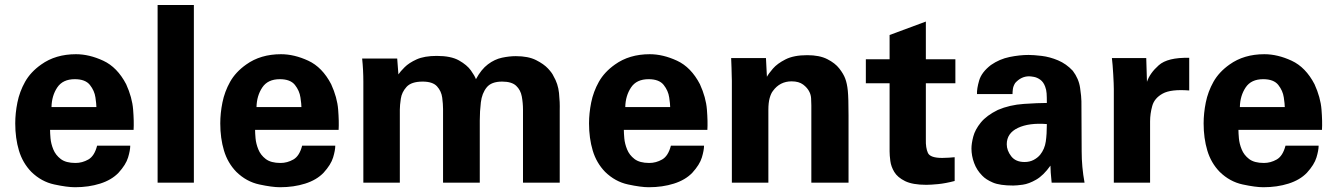

<svg xmlns="http://www.w3.org/2000/svg" viewBox="-20 -743 5430 781"><path d="M523.4 -214.8H183.6Q183.6 -202.1 185.5 -180.2Q187.5 -158.2 196.8 -135.3Q206.1 -112.3 227.1 -96.2Q248 -80.1 287.1 -80.1Q314.5 -80.1 339.4 -94.2Q364.3 -108.4 375 -150.4H509.8Q509.8 -131.8 501 -102.5Q492.2 -73.2 461.9 -40Q433.6 -10.7 387.2 3.9Q340.8 18.6 285.2 18.6Q252.9 18.6 200.7 7.3Q148.4 -3.9 107.4 -43.9Q72.3 -80.1 57.1 -130.4Q42 -180.7 42 -241.2Q42 -282.2 50.8 -326.2Q59.6 -370.1 82 -410.2Q104.5 -450.2 147.5 -480.5Q206.1 -522.5 289.1 -522.5Q342.8 -522.5 399.9 -496.1Q457 -469.7 493.2 -400.4Q517.6 -346.7 521.5 -297.4Q525.4 -248 523.4 -214.8ZM189.5 -307.6H372.1Q372.1 -319.3 368.2 -346.7Q364.3 -374 345.7 -397.5Q327.1 -420.9 284.2 -420.9Q235.4 -420.9 212.9 -387.2Q190.4 -353.5 189.5 -307.6Z M621.1 0V-722.7H768.6V0Z M1357.4 -214.8H1017.6Q1017.6 -202.1 1019.5 -180.2Q1021.5 -158.2 1030.8 -135.3Q1040 -112.3 1061 -96.2Q1082 -80.1 1121.1 -80.1Q1148.4 -80.1 1173.3 -94.2Q1198.2 -108.4 1209 -150.4H1343.8Q1343.8 -131.8 1335 -102.5Q1326.2 -73.2 1295.9 -40Q1267.6 -10.7 1221.2 3.9Q1174.8 18.6 1119.1 18.6Q1086.9 18.6 1034.7 7.3Q982.4 -3.9 941.4 -43.9Q906.2 -80.1 891.1 -130.4Q876 -180.7 876 -241.2Q876 -282.2 884.8 -326.2Q893.6 -370.1 916 -410.2Q938.5 -450.2 981.4 -480.5Q1040 -522.5 1123 -522.5Q1176.8 -522.5 1233.9 -496.1Q1291 -469.7 1327.1 -400.4Q1351.6 -346.7 1355.5 -297.4Q1359.4 -248 1357.4 -214.8ZM1023.4 -307.6H1206.1Q1206.1 -319.3 1202.1 -346.7Q1198.2 -374 1179.7 -397.5Q1161.1 -420.9 1118.2 -420.9Q1069.3 -420.9 1046.9 -387.2Q1024.4 -353.5 1023.4 -307.6Z M1458 0V-410.2Q1458 -458 1453.1 -504.9H1595.7L1600.6 -440.4Q1608.4 -452.1 1626 -469.7Q1643.6 -487.3 1674.8 -501.5Q1706.1 -515.6 1756.8 -515.6Q1814.5 -515.6 1847.2 -497.1Q1879.9 -478.5 1895.5 -456.5Q1911.1 -434.6 1916 -420.9Q1937.5 -460.9 1964.8 -481.4Q1992.2 -502 2022 -508.3Q2051.8 -514.6 2078.1 -514.6Q2128.9 -514.6 2160.6 -498.5Q2192.4 -482.4 2209.5 -463.9Q2226.6 -445.3 2231.4 -433.6Q2250 -402.3 2253.9 -364.7Q2257.8 -327.1 2256.8 -293.9V0H2107.4V-296.9Q2107.4 -324.2 2102.5 -350.6Q2097.7 -377 2079.6 -394Q2061.5 -411.1 2022.5 -411.1Q1978.5 -411.1 1959.5 -387.2Q1940.4 -363.3 1936 -326.7Q1931.6 -290 1931.6 -252.9V0H1782.2V-299.8Q1782.2 -319.3 1778.8 -345.7Q1775.4 -372.1 1757.8 -391.6Q1740.2 -411.1 1699.2 -411.1Q1653.3 -411.1 1633.8 -389.6Q1614.3 -368.2 1610.4 -341.3Q1606.4 -314.5 1606.4 -296.9V0Z M2857.4 -214.8H2517.6Q2517.6 -202.1 2519.5 -180.2Q2521.5 -158.2 2530.8 -135.3Q2540 -112.3 2561 -96.2Q2582 -80.1 2621.1 -80.1Q2648.4 -80.1 2673.3 -94.2Q2698.2 -108.4 2709 -150.4H2843.8Q2843.8 -131.8 2835 -102.5Q2826.2 -73.2 2795.9 -40Q2767.6 -10.7 2721.2 3.9Q2674.8 18.6 2619.1 18.6Q2586.9 18.6 2534.7 7.3Q2482.4 -3.9 2441.4 -43.9Q2406.2 -80.1 2391.1 -130.4Q2376 -180.7 2376 -241.2Q2376 -282.2 2384.8 -326.2Q2393.6 -370.1 2416 -410.2Q2438.5 -450.2 2481.4 -480.5Q2540 -522.5 2623 -522.5Q2676.8 -522.5 2733.9 -496.1Q2791 -469.7 2827.1 -400.4Q2851.6 -346.7 2855.5 -297.4Q2859.4 -248 2857.4 -214.8ZM2523.4 -307.6H2706.1Q2706.1 -319.3 2702.1 -346.7Q2698.2 -374 2679.7 -397.5Q2661.1 -420.9 2618.2 -420.9Q2569.3 -420.9 2546.9 -387.2Q2524.4 -353.5 2523.4 -307.6Z M2957 0V-415Q2957 -416 2956.5 -431.6Q2956.1 -447.3 2955.6 -468.3Q2955.1 -489.3 2954.1 -506.8H3095.7L3099.6 -430.7Q3106.4 -443.4 3124 -463.9Q3141.6 -484.4 3175.3 -501.5Q3209 -518.6 3263.7 -518.6Q3313.5 -518.6 3345.2 -502.4Q3377 -486.3 3394 -464.4Q3411.1 -442.4 3418 -423.8Q3425.8 -403.3 3428.7 -373.5Q3431.6 -343.8 3431.6 -273.4V0H3280.3V-314.5Q3280.3 -330.1 3279.3 -343.8Q3278.3 -357.4 3272.5 -369.1Q3264.6 -385.7 3247.1 -398.9Q3229.5 -412.1 3200.2 -412.1Q3152.3 -412.1 3124 -373Q3116.2 -363.3 3110.8 -344.2Q3105.5 -325.2 3105.5 -295.9V0Z M3863.3 -103.5V-6.8Q3826.2 2.9 3795.9 5.9Q3765.6 8.8 3748 8.8Q3692.4 8.8 3661.6 -6.3Q3630.9 -21.5 3617.7 -43.5Q3604.5 -65.4 3601.6 -88.4Q3598.6 -111.3 3598.6 -127V-404.3H3502V-502H3598.6V-600.6L3746.1 -655.3V-502H3866.2V-404.3H3746.1V-175.8Q3745.1 -141.6 3754.4 -121.1Q3763.7 -100.6 3812.5 -100.6Q3829.1 -100.6 3839.8 -101.6Q3850.6 -102.5 3863.3 -103.5Z M4391.6 0H4257.8Q4252.9 -46.9 4252.9 -69.3Q4224.6 -29.3 4194.8 -12.2Q4165 4.9 4140.1 8.3Q4115.2 11.7 4101.6 11.7Q4046.9 11.7 4018.6 -0.5Q3990.2 -12.7 3975.6 -28.3Q3953.1 -50.8 3942.4 -80.1Q3931.6 -109.4 3931.6 -138.7Q3931.6 -159.2 3939 -187.5Q3946.3 -215.8 3969.7 -244.6Q3993.2 -273.4 4039.1 -295.9Q4086.9 -316.4 4144.5 -320.3Q4202.1 -324.2 4238.3 -324.2Q4238.3 -348.6 4237.3 -363.3Q4236.3 -377.9 4231.4 -390.6Q4224.6 -409.2 4211.9 -418.5Q4199.2 -427.7 4186 -430.2Q4172.9 -432.6 4166 -432.6Q4133.8 -432.6 4109.4 -405.3Q4101.6 -392.6 4100.1 -380.9Q4098.6 -369.1 4098.6 -360.4H3954.1Q3953.1 -381.8 3962.9 -415.5Q3972.7 -449.2 4010.7 -478.5Q4045.9 -502.9 4086.9 -511.2Q4127.9 -519.5 4164.1 -519.5Q4184.6 -519.5 4217.3 -515.6Q4250 -511.7 4283.7 -497.6Q4317.4 -483.4 4343.8 -455.1Q4368.2 -422.9 4373.5 -385.7Q4378.9 -348.6 4378.9 -331.1L4379.9 -127.9Q4379.9 -63.5 4391.6 0ZM4238.3 -238.3Q4166 -244.1 4120.6 -222.7Q4075.2 -201.2 4075.2 -156.2Q4075.2 -130.9 4093.3 -107.4Q4111.3 -84 4147.5 -84Q4168 -84 4184.1 -92.3Q4200.2 -100.6 4210.9 -113.3Q4229.5 -136.7 4233.9 -167Q4238.3 -197.3 4238.3 -238.3Z M4510.7 0V-380.9Q4510.7 -399.4 4508.3 -440.9Q4505.9 -482.4 4502.9 -506.8H4642.6L4645.5 -410.2Q4657.2 -445.3 4693.4 -477.5Q4729.5 -509.8 4817.4 -507.8V-375Q4743.2 -380.9 4709.5 -362.3Q4675.8 -343.8 4667 -312Q4658.2 -280.3 4658.2 -249V0Z M5357.4 -214.8H5017.6Q5017.6 -202.1 5019.5 -180.2Q5021.5 -158.2 5030.8 -135.3Q5040 -112.3 5061 -96.2Q5082 -80.1 5121.1 -80.1Q5148.4 -80.1 5173.3 -94.2Q5198.2 -108.4 5209 -150.4H5343.8Q5343.8 -131.8 5335 -102.5Q5326.2 -73.2 5295.9 -40Q5267.6 -10.7 5221.2 3.9Q5174.8 18.6 5119.1 18.6Q5086.9 18.6 5034.7 7.3Q4982.4 -3.9 4941.4 -43.9Q4906.2 -80.1 4891.1 -130.4Q4876 -180.7 4876 -241.2Q4876 -282.2 4884.8 -326.2Q4893.6 -370.1 4916 -410.2Q4938.5 -450.2 4981.4 -480.5Q5040 -522.5 5123 -522.5Q5176.8 -522.5 5233.9 -496.1Q5291 -469.7 5327.1 -400.4Q5351.6 -346.7 5355.5 -297.4Q5359.4 -248 5357.4 -214.8ZM5023.4 -307.6H5206.1Q5206.1 -319.3 5202.1 -346.7Q5198.2 -374 5179.7 -397.5Q5161.1 -420.9 5118.2 -420.9Q5069.3 -420.9 5046.9 -387.2Q5024.4 -353.5 5023.4 -307.6Z"/></svg>

Font: FreeUniversal
Style: Bold
Weight: 700
Version: Version 1.001 March 22, 2017